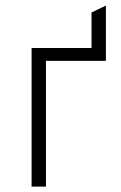

<svg xmlns="http://www.w3.org/2000/svg" viewBox="-20 -688 448 708"><path d="M96.5 0V-511H317.5V-642L370.5 -667.5V-463.5H149.5V0Z"/></svg>

Font: Overpass ExtraLight
Style: Regular
Weight: 250
Designer: Delve Withrington, Dave Bailey, Thomas Jockin
Foundry: Delve Fonts LLC
Version: Version 4.000